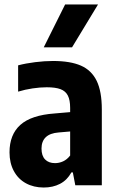

<svg xmlns="http://www.w3.org/2000/svg" viewBox="-20 -828 521 858"><path d="M435 -339V0H316.5L305.5 -57.5H299Q280 -23 248.2 -6.5Q216.5 10 175.5 10Q130.5 10 95.8 -9Q61 -28 41.8 -63.8Q22.5 -99.5 22.5 -147Q22.5 -226.5 71 -270Q119.5 -313.5 224.5 -321L293.5 -327V-345.5Q293.5 -381 283.2 -401Q273 -421 250.5 -429.5Q228 -438 189 -438Q159.5 -438 125.8 -433Q92 -428 61 -418.5V-536Q95 -545 137 -550.2Q179 -555.5 217 -555.5Q294 -555.5 341.5 -534.8Q389 -514 412 -466.8Q435 -419.5 435 -339ZM293.5 -133V-240.5L241.5 -236Q203.5 -233 184.5 -214.8Q165.5 -196.5 165.5 -164Q165.5 -132 181.5 -115.5Q197.5 -99 226 -99Q244.5 -99 262 -107Q279.5 -115 293.5 -133ZM175.5 -616.5 271 -808H418L302 -616.5Z"/></svg>

Font: Encode Sans Condensed
Style: Bold
Weight: 700
Width: 3
Designer: Multiple Designers
Foundry: Impallari Type
Version: Version 2.000